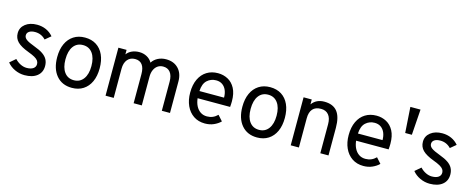

<svg xmlns="http://www.w3.org/2000/svg" viewBox="-35 -1331 4852 1974"><g transform="rotate(15 2391.0 -344.0)"><path d="M234 12Q180 12 130.2 -11.2Q80.5 -34.5 49 -74L111 -127Q138 -98 171 -82Q204 -66 236 -66Q281 -66 306 -83.2Q331 -100.5 331 -131Q331 -151 319.8 -167Q308.5 -183 282.8 -197.5Q257 -212 214 -228Q129.5 -259.5 92.8 -296.5Q56 -333.5 56 -388Q56 -448 103.8 -485.5Q151.5 -523 228 -523Q280.5 -523 324.5 -503.2Q368.5 -483.5 400 -446L340 -396Q294 -445 227 -445Q187.5 -445 164.8 -429.8Q142 -414.5 142 -388Q142 -362.5 167.8 -343.2Q193.5 -324 261 -299Q316 -279 350.2 -255.5Q384.5 -232 400.2 -202Q416 -172 416 -133Q416 -65.5 367.5 -26.8Q319 12 234 12Z M738 12Q633 12 572.5 -59.8Q512 -131.5 512 -255Q512 -337.5 539.5 -397.5Q567 -457.5 617.8 -490.2Q668.5 -523 738 -523Q808 -523 858.8 -490.8Q909.5 -458.5 936.8 -398.5Q964 -338.5 964 -256Q964 -173.5 936.5 -113.2Q909 -53 858.2 -20.5Q807.5 12 738 12ZM738 -69Q802.5 -69 839.2 -118.8Q876 -168.5 876 -256Q876 -344 839.2 -393.5Q802.5 -443 738 -443Q673 -443 636.5 -393.8Q600 -344.5 600 -255Q600 -167.5 636.5 -118.2Q673 -69 738 -69Z M1095 0V-511H1182V-463Q1204 -492.5 1238.8 -507.8Q1273.5 -523 1316 -523Q1360.5 -523 1396.8 -503.2Q1433 -483.5 1453 -448Q1476.5 -484 1515.2 -503.5Q1554 -523 1601 -523Q1683.5 -523 1732.2 -472.2Q1781 -421.5 1781 -335V0H1694V-310Q1694 -374 1667.2 -408.5Q1640.5 -443 1591 -443Q1558 -443 1533.2 -426Q1508.5 -409 1494.8 -378.2Q1481 -347.5 1481 -307V0H1394V-310Q1394 -375.5 1368.2 -409.2Q1342.5 -443 1292 -443Q1241 -443 1211.5 -407.5Q1182 -372 1182 -311V0Z M2154 12Q2084 12 2033 -22.5Q1982 -57 1954.5 -117.5Q1927 -178 1927 -256Q1927 -340.5 1955.5 -400.2Q1984 -460 2035 -491.5Q2086 -523 2154 -523Q2211.5 -523 2259.5 -497.2Q2307.5 -471.5 2336.2 -417.8Q2365 -364 2365 -280Q2365 -268 2364.2 -252.2Q2363.5 -236.5 2362 -220H2016Q2021 -173.5 2039 -138.5Q2057 -103.5 2086.5 -83.8Q2116 -64 2156 -64Q2188.5 -64 2216.2 -75.5Q2244 -87 2268 -111L2319 -54Q2290.5 -25.5 2248.2 -6.8Q2206 12 2154 12ZM2015 -296H2277Q2277 -339.5 2262.8 -373.8Q2248.5 -408 2221 -427.5Q2193.5 -447 2154 -447Q2098.5 -447 2058.8 -411Q2019 -375 2015 -296Z M2709 12Q2604 12 2543.5 -59.8Q2483 -131.5 2483 -255Q2483 -337.5 2510.5 -397.5Q2538 -457.5 2588.8 -490.2Q2639.5 -523 2709 -523Q2779 -523 2829.8 -490.8Q2880.5 -458.5 2907.8 -398.5Q2935 -338.5 2935 -256Q2935 -173.5 2907.5 -113.2Q2880 -53 2829.2 -20.5Q2778.5 12 2709 12ZM2709 -69Q2773.5 -69 2810.2 -118.8Q2847 -168.5 2847 -256Q2847 -344 2810.2 -393.5Q2773.5 -443 2709 -443Q2644 -443 2607.5 -393.8Q2571 -344.5 2571 -255Q2571 -167.5 2607.5 -118.2Q2644 -69 2709 -69Z M3066 0V-511H3153V-459Q3176.5 -491.5 3209.5 -507.2Q3242.5 -523 3285 -523Q3378 -523 3423 -466.8Q3468 -410.5 3468 -294V0H3381V-309Q3381 -373.5 3352.2 -408.2Q3323.5 -443 3271 -443Q3212.5 -443 3182.8 -409.8Q3153 -376.5 3153 -311V0Z M3841 12Q3771 12 3720 -22.5Q3669 -57 3641.5 -117.5Q3614 -178 3614 -256Q3614 -340.5 3642.5 -400.2Q3671 -460 3722 -491.5Q3773 -523 3841 -523Q3898.5 -523 3946.5 -497.2Q3994.5 -471.5 4023.2 -417.8Q4052 -364 4052 -280Q4052 -268 4051.2 -252.2Q4050.5 -236.5 4049 -220H3703Q3708 -173.5 3726 -138.5Q3744 -103.5 3773.5 -83.8Q3803 -64 3843 -64Q3875.5 -64 3903.2 -75.5Q3931 -87 3955 -111L4006 -54Q3977.5 -25.5 3935.2 -6.8Q3893 12 3841 12ZM3702 -296H3964Q3964 -339.5 3949.8 -373.8Q3935.5 -408 3908 -427.5Q3880.5 -447 3841 -447Q3785.5 -447 3745.8 -411Q3706 -375 3702 -296Z M4170 -427 4152 -700H4260L4241 -427Z M4547 12Q4493 12 4443.2 -11.2Q4393.5 -34.5 4362 -74L4424 -127Q4451 -98 4484 -82Q4517 -66 4549 -66Q4594 -66 4619 -83.2Q4644 -100.5 4644 -131Q4644 -151 4632.8 -167Q4621.5 -183 4595.8 -197.5Q4570 -212 4527 -228Q4442.5 -259.5 4405.8 -296.5Q4369 -333.5 4369 -388Q4369 -448 4416.8 -485.5Q4464.5 -523 4541 -523Q4593.5 -523 4637.5 -503.2Q4681.5 -483.5 4713 -446L4653 -396Q4607 -445 4540 -445Q4500.5 -445 4477.8 -429.8Q4455 -414.5 4455 -388Q4455 -362.5 4480.8 -343.2Q4506.5 -324 4574 -299Q4629 -279 4663.2 -255.5Q4697.5 -232 4713.2 -202Q4729 -172 4729 -133Q4729 -65.5 4680.5 -26.8Q4632 12 4547 12Z"/></g></svg>

Font: Overpass
Style: Regular
Weight: 400
Designer: Delve Withrington, Dave Bailey, Thomas Jockin
Foundry: Delve Fonts LLC
Version: Version 4.000